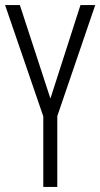

<svg xmlns="http://www.w3.org/2000/svg" viewBox="-20 -734 394 754"><path d="M178 -347 58 -714H0L150 -277V0H205V-278L354 -714H296Z"/></svg>

Font: Noto Sans Khmer UI ExtraCondensed Light
Style: Regular
Weight: 300
Width: 2
Designer: Danh Hong and the Monotype Design Team
Foundry: Monotype Imaging Inc.
Version: Version 2.002